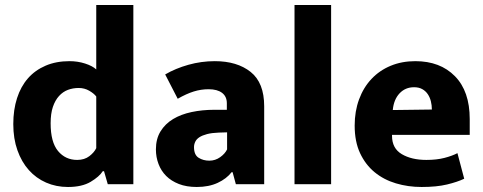

<svg xmlns="http://www.w3.org/2000/svg" viewBox="-20 -735 1927 766"><path d="M364 -715H512V0H410L395 -52H390Q376 -30 341.5 -9.5Q307 11 251 11Q204 11 164 -6.5Q124 -24 95 -56.5Q66 -89 49.5 -135.5Q33 -182 33 -240Q33 -297 48 -343.5Q63 -390 91.5 -422.5Q120 -455 162 -473Q204 -491 257 -491Q290 -491 319.5 -481.5Q349 -472 364 -458ZM364 -350Q355 -362 336 -373Q317 -384 294 -384Q271 -384 251 -376.5Q231 -369 215.5 -352Q200 -335 191 -308.5Q182 -282 182 -243Q182 -168 211.5 -132.5Q241 -97 288 -97Q317 -97 336.5 -112Q356 -127 364 -144Z M639 -438Q680 -462 731.5 -476.5Q783 -491 837 -491Q926 -491 980 -448Q1034 -405 1034 -311V0H921L908 -48H904Q884 -22 848.5 -5.5Q813 11 765 11Q724 11 693.5 -1Q663 -13 643 -33Q623 -53 612.5 -80.5Q602 -108 602 -139Q602 -181 620.5 -211Q639 -241 670.5 -260Q702 -279 744.5 -288Q787 -297 835 -297H885V-323Q885 -350 866 -364.5Q847 -379 812 -379Q782 -379 753 -370Q724 -361 689 -341ZM886 -207 853 -206Q825 -205 806 -200Q787 -195 775.5 -187.5Q764 -180 759 -169.5Q754 -159 754 -148Q754 -117 772.5 -105.5Q791 -94 815 -94Q839 -94 858.5 -108Q878 -122 886 -139Z M1155 0V-715H1301V0Z M1854 -197H1544V-193Q1544 -143 1583 -120Q1622 -97 1681 -97Q1722 -97 1753 -105Q1784 -113 1805 -124L1832 -22Q1805 -9 1763.5 1Q1722 11 1662 11Q1608 11 1559.5 -3.5Q1511 -18 1474.5 -48Q1438 -78 1416.5 -124Q1395 -170 1395 -234Q1395 -291 1412.5 -338.5Q1430 -386 1462 -420Q1494 -454 1538.5 -472.5Q1583 -491 1637 -491Q1736 -491 1795 -431Q1854 -371 1854 -260ZM1703 -298Q1703 -315 1699 -331Q1695 -347 1686.5 -359.5Q1678 -372 1664.5 -379.5Q1651 -387 1632 -387Q1597 -387 1574 -362.5Q1551 -338 1547 -296Z"/></svg>

Font: Mukta Mahee ExtraBold
Style: Regular
Weight: 800
Designer: Shuchita Grover, Noopur Datye, Girish Dalvi, Yashodeep Gholap
Foundry: Ek Type
Version: Version 2.538;PS 1.000;hotconv 16.6.51;makeotf.lib2.5.65220;